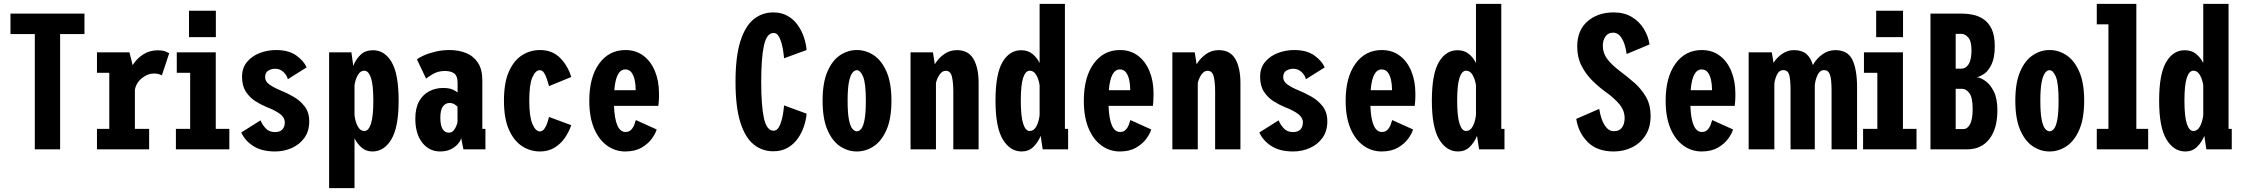

<svg xmlns="http://www.w3.org/2000/svg" viewBox="-20 -770 11564 990"><path d="M159.5 0V-594.5H34V-700H415.5V-594.5H290V0Z M480 0V-105.5H543.5V-394.5H480V-500H647.5L664 -434Q685.5 -469 719 -489.8Q752.5 -510.5 791 -510.5Q820 -510.5 834.5 -504.2Q849 -498 852.5 -495.5L814.5 -381Q811.5 -383.5 800.8 -387.2Q790 -391 773.5 -391Q741.5 -391 711.8 -367Q682 -343 675.5 -307V-105.5H749V0Z M954.5 -714.5H1093V-578.5H954.5ZM887 0V-105.5H960.5V-394.5H891.5V-500H1092.5V-105.5H1162.5V0Z M1398.5 11Q1329.5 11 1286 -17Q1242.5 -45 1224 -87L1323.5 -149.5Q1332 -127.5 1350 -108.2Q1368 -89 1397.5 -89Q1423.5 -89 1436 -102.5Q1448.5 -116 1448.5 -139Q1448.5 -163.5 1424.8 -181.8Q1401 -200 1355 -218Q1326.5 -229.5 1297 -248.2Q1267.5 -267 1247.8 -297.2Q1228 -327.5 1228 -374Q1228 -420 1253.8 -450.8Q1279.5 -481.5 1319.8 -496.8Q1360 -512 1403.5 -512Q1470 -512 1509 -483Q1548 -454 1561 -422.5L1464 -361.5Q1459.5 -382 1441.5 -398.8Q1423.5 -415.5 1399.5 -415.5Q1378.5 -415.5 1362.8 -405.5Q1347 -395.5 1347 -372Q1347 -350 1369 -334.2Q1391 -318.5 1427.5 -303.5Q1457.5 -291.5 1491.8 -272.2Q1526 -253 1550.2 -222.2Q1574.5 -191.5 1574.5 -144.5Q1574.5 -94 1549.8 -59.5Q1525 -25 1484.8 -7Q1444.5 11 1398.5 11Z M1677 200V-500H1792L1801.5 -430Q1814.5 -464 1839 -487.5Q1863.5 -511 1903.5 -511Q1963.5 -511 1999.5 -449.5Q2035.5 -388 2035.5 -251Q2035.5 -114 1998 -51.5Q1960.5 11 1900.5 11Q1867.5 11 1845 -8.5Q1822.5 -28 1808 -57V200ZM1858.5 -405.5Q1838 -405.5 1825.2 -383.2Q1812.5 -361 1808 -331V-175.5Q1812.5 -140.5 1825.2 -117.5Q1838 -94.5 1859 -94.5Q1880.5 -94.5 1892.8 -132Q1905 -169.5 1905 -251Q1905 -333 1892.5 -369.2Q1880 -405.5 1858.5 -405.5Z M2250 11Q2192.5 11 2157 -34.8Q2121.5 -80.5 2121.5 -158Q2121.5 -213 2141.2 -248Q2161 -283 2193.8 -299.8Q2226.5 -316.5 2265 -316.5Q2296.5 -316.5 2315.5 -307.5Q2334.5 -298.5 2339.5 -293V-343.5Q2339.5 -377.5 2322.8 -390.8Q2306 -404 2273.5 -404Q2239 -404 2212.2 -388.2Q2185.5 -372.5 2177 -364.5L2130 -463.5Q2139 -472 2164 -483.5Q2189 -495 2224 -503.5Q2259 -512 2298 -512Q2345 -512 2383.2 -496.5Q2421.5 -481 2444.2 -446.8Q2467 -412.5 2467 -356.5V-105.5H2483V0H2369.5L2358 -57.5Q2354.5 -43.5 2340.8 -27.5Q2327 -11.5 2304.2 -0.2Q2281.5 11 2250 11ZM2295 -86Q2309.5 -86 2318.8 -97Q2328 -108 2333 -121Q2338 -134 2339 -140V-220Q2335 -224.5 2324 -231.8Q2313 -239 2298 -239Q2277 -239 2263.8 -221.2Q2250.5 -203.5 2250.5 -163Q2250.5 -86 2295 -86Z M2764 11Q2714.5 11 2672.2 -16.2Q2630 -43.5 2604.2 -101.2Q2578.5 -159 2578.5 -251Q2578.5 -344 2604.2 -401.5Q2630 -459 2672.2 -485.5Q2714.5 -512 2764 -512Q2828.5 -512 2868.5 -471Q2908.5 -430 2925.5 -373L2811 -326Q2806.5 -341.5 2800.5 -360.8Q2794.5 -380 2785.5 -394Q2776.5 -408 2763 -408Q2741 -408 2725 -371Q2709 -334 2709 -251Q2709 -169 2725.2 -130.8Q2741.5 -92.5 2764 -92.5Q2777 -92.5 2786.8 -105.8Q2796.5 -119 2802.2 -136.5Q2808 -154 2811 -167L2925.5 -124.5Q2914 -90.5 2892.8 -59.5Q2871.5 -28.5 2839.5 -8.8Q2807.5 11 2764 11Z M3204 11Q3152 11 3109.8 -19.5Q3067.5 -50 3043 -108.2Q3018.5 -166.5 3018.5 -250.5Q3018.5 -371.5 3069.2 -441.8Q3120 -512 3205 -512Q3258.5 -512 3297.2 -483Q3336 -454 3357 -403.2Q3378 -352.5 3378 -287Q3378 -260.5 3376.8 -246Q3375.5 -231.5 3374.5 -224H3146Q3151 -89.5 3205.5 -89.5Q3223.5 -89.5 3234.2 -100.8Q3245 -112 3250.5 -126.8Q3256 -141.5 3258.5 -151L3366 -102.5Q3360.5 -82 3341.2 -55.2Q3322 -28.5 3288 -8.8Q3254 11 3204 11ZM3204.5 -412Q3156 -412 3147.5 -305H3257.5V-311Q3257.5 -334.5 3252.5 -357.8Q3247.5 -381 3236 -396.5Q3224.5 -412 3204.5 -412Z M3967 10Q3909.5 10 3865.8 -25.5Q3822 -61 3797.2 -139.8Q3772.5 -218.5 3772.5 -348Q3772.5 -477.5 3797.2 -556.2Q3822 -635 3865.8 -670.5Q3909.5 -706 3967 -706Q4010 -706 4041.2 -688Q4072.5 -670 4093.2 -640.8Q4114 -611.5 4125.2 -577.8Q4136.5 -544 4139 -512L4023 -469.5Q4022 -480 4019.2 -501.2Q4016.5 -522.5 4010.5 -545.2Q4004.5 -568 3994.5 -584Q3984.5 -600 3969 -600Q3933.5 -600 3919.2 -536.2Q3905 -472.5 3905 -348Q3905 -223.5 3919.2 -159.8Q3933.5 -96 3969 -96Q3984.5 -96 3994.5 -112Q4004.5 -128 4010.5 -150.8Q4016.5 -173.5 4019.2 -194.8Q4022 -216 4023 -226.5L4139 -184Q4136.5 -152 4125.2 -118.2Q4114 -84.5 4093.2 -55.2Q4072.5 -26 4041.2 -8Q4010 10 3967 10Z M4398 11Q4351.5 11 4311.2 -16Q4271 -43 4246.2 -100.8Q4221.5 -158.5 4221.5 -251Q4221.5 -343 4246.2 -400.5Q4271 -458 4311.2 -485Q4351.5 -512 4398 -512Q4445 -512 4485.5 -485Q4526 -458 4551.2 -400.5Q4576.5 -343 4576.5 -251Q4576.5 -158.5 4551.2 -100.8Q4526 -43 4485.5 -16Q4445 11 4398 11ZM4398 -93Q4410.5 -93 4421 -106Q4431.5 -119 4438 -153.2Q4444.5 -187.5 4444.5 -251Q4444.5 -341 4430.5 -374.5Q4416.5 -408 4398 -408Q4385.5 -408 4374.8 -394.2Q4364 -380.5 4357.2 -346.2Q4350.5 -312 4350.5 -251Q4350.5 -188 4357.2 -153.8Q4364 -119.5 4375 -106.2Q4386 -93 4398 -93Z M4675 0V-500H4790.5L4800 -438.5Q4818.5 -469.5 4847.8 -490.5Q4877 -511.5 4914.5 -511.5Q4973 -511.5 4999.5 -466Q5026 -420.5 5026 -341.5V0H4895.5V-297Q4895.5 -345.5 4888.2 -375.2Q4881 -405 4856.5 -405Q4838.5 -405 4825.2 -386Q4812 -367 4806 -342.5V0Z M5248 11Q5188 11 5150.5 -51.5Q5113 -114 5113 -251Q5113 -388 5149 -449.5Q5185 -511 5245 -511Q5280 -511 5303.2 -492.2Q5326.5 -473.5 5340.5 -445V-750H5471V-105.5H5487.5V0H5356.5L5346 -69.5Q5332 -35.5 5308 -12.2Q5284 11 5248 11ZM5243.5 -251Q5243.5 -169.5 5255.8 -132Q5268 -94.5 5289.5 -94.5Q5310.5 -94.5 5323.2 -117.5Q5336 -140.5 5340.5 -176V-330.5Q5336 -361 5323.2 -383.2Q5310.5 -405.5 5289.5 -405.5Q5268 -405.5 5255.8 -369.2Q5243.5 -333 5243.5 -251Z M5754 11Q5702 11 5659.8 -19.5Q5617.5 -50 5593 -108.2Q5568.5 -166.5 5568.5 -250.5Q5568.5 -371.5 5619.2 -441.8Q5670 -512 5755 -512Q5808.5 -512 5847.2 -483Q5886 -454 5907 -403.2Q5928 -352.5 5928 -287Q5928 -260.5 5926.8 -246Q5925.5 -231.5 5924.5 -224H5696Q5701 -89.5 5755.5 -89.5Q5773.5 -89.5 5784.2 -100.8Q5795 -112 5800.5 -126.8Q5806 -141.5 5808.5 -151L5916 -102.5Q5910.5 -82 5891.2 -55.2Q5872 -28.5 5838 -8.8Q5804 11 5754 11ZM5754.5 -412Q5706 -412 5697.5 -305H5807.5V-311Q5807.5 -334.5 5802.5 -357.8Q5797.5 -381 5786 -396.5Q5774.5 -412 5754.5 -412Z M6025 0V-500H6140.5L6150 -438.5Q6168.5 -469.5 6197.8 -490.5Q6227 -511.5 6264.5 -511.5Q6323 -511.5 6349.5 -466Q6376 -420.5 6376 -341.5V0H6245.5V-297Q6245.5 -345.5 6238.2 -375.2Q6231 -405 6206.5 -405Q6188.5 -405 6175.2 -386Q6162 -367 6156 -342.5V0Z M6648 11Q6579 11 6535.5 -17Q6492 -45 6473.5 -87L6573 -149.5Q6581.5 -127.5 6599.5 -108.2Q6617.5 -89 6647 -89Q6673 -89 6685.5 -102.5Q6698 -116 6698 -139Q6698 -163.5 6674.2 -181.8Q6650.5 -200 6604.5 -218Q6576 -229.5 6546.5 -248.2Q6517 -267 6497.2 -297.2Q6477.5 -327.5 6477.5 -374Q6477.5 -420 6503.2 -450.8Q6529 -481.5 6569.2 -496.8Q6609.5 -512 6653 -512Q6719.5 -512 6758.5 -483Q6797.5 -454 6810.5 -422.5L6713.5 -361.5Q6709 -382 6691 -398.8Q6673 -415.5 6649 -415.5Q6628 -415.5 6612.2 -405.5Q6596.5 -395.5 6596.5 -372Q6596.5 -350 6618.5 -334.2Q6640.5 -318.5 6677 -303.5Q6707 -291.5 6741.2 -272.2Q6775.5 -253 6799.8 -222.2Q6824 -191.5 6824 -144.5Q6824 -94 6799.2 -59.5Q6774.5 -25 6734.2 -7Q6694 11 6648 11Z M7104 11Q7052 11 7009.8 -19.5Q6967.5 -50 6943 -108.2Q6918.5 -166.5 6918.5 -250.5Q6918.5 -371.5 6969.2 -441.8Q7020 -512 7105 -512Q7158.5 -512 7197.2 -483Q7236 -454 7257 -403.2Q7278 -352.5 7278 -287Q7278 -260.5 7276.8 -246Q7275.5 -231.5 7274.5 -224H7046Q7051 -89.5 7105.5 -89.5Q7123.5 -89.5 7134.2 -100.8Q7145 -112 7150.5 -126.8Q7156 -141.5 7158.5 -151L7266 -102.5Q7260.5 -82 7241.2 -55.2Q7222 -28.5 7188 -8.8Q7154 11 7104 11ZM7104.5 -412Q7056 -412 7047.5 -305H7157.5V-311Q7157.5 -334.5 7152.5 -357.8Q7147.5 -381 7136 -396.5Q7124.5 -412 7104.5 -412Z M7498 11Q7438 11 7400.5 -51.5Q7363 -114 7363 -251Q7363 -388 7399 -449.5Q7435 -511 7495 -511Q7530 -511 7553.2 -492.2Q7576.5 -473.5 7590.5 -445V-750H7721V-105.5H7737.5V0H7606.5L7596 -69.5Q7582 -35.5 7558 -12.2Q7534 11 7498 11ZM7493.5 -251Q7493.5 -169.5 7505.8 -132Q7518 -94.5 7539.5 -94.5Q7560.5 -94.5 7573.2 -117.5Q7586 -140.5 7590.5 -176V-330.5Q7586 -361 7573.2 -383.2Q7560.5 -405.5 7539.5 -405.5Q7518 -405.5 7505.8 -369.2Q7493.5 -333 7493.5 -251Z M8301 11Q8215.5 11 8167 -37.2Q8118.5 -85.5 8107.5 -157L8226 -208.5Q8229.5 -183 8238.8 -156.2Q8248 -129.5 8263.8 -111.5Q8279.5 -93.5 8301 -93.5Q8330 -93.5 8343.5 -112.5Q8357 -131.5 8357 -161Q8357 -200 8330.2 -232.2Q8303.5 -264.5 8258.5 -296.5Q8223.5 -321.5 8190 -354.8Q8156.5 -388 8134.5 -431.2Q8112.5 -474.5 8112.5 -529.5Q8112.5 -614 8165.5 -660Q8218.5 -706 8300 -706Q8355 -706 8394 -682.5Q8433 -659 8456 -621.2Q8479 -583.5 8485.5 -541L8367.5 -491.5Q8364.5 -515.5 8356.5 -541Q8348.5 -566.5 8334 -584Q8319.5 -601.5 8297.5 -601.5Q8271.5 -601.5 8258 -581.8Q8244.5 -562 8244.5 -532.5Q8244.5 -496.5 8267.2 -466Q8290 -435.5 8336.5 -400.5Q8374.5 -372 8409.8 -340.8Q8445 -309.5 8468 -268.8Q8491 -228 8491 -172Q8491 -114 8465.2 -73.2Q8439.5 -32.5 8396.5 -10.8Q8353.5 11 8301 11Z M8754 11Q8702 11 8659.8 -19.5Q8617.5 -50 8593 -108.2Q8568.5 -166.5 8568.5 -250.5Q8568.5 -371.5 8619.2 -441.8Q8670 -512 8755 -512Q8808.5 -512 8847.2 -483Q8886 -454 8907 -403.2Q8928 -352.5 8928 -287Q8928 -260.5 8926.8 -246Q8925.5 -231.5 8924.5 -224H8696Q8701 -89.5 8755.5 -89.5Q8773.5 -89.5 8784.2 -100.8Q8795 -112 8800.5 -126.8Q8806 -141.5 8808.5 -151L8916 -102.5Q8910.5 -82 8891.2 -55.2Q8872 -28.5 8838 -8.8Q8804 11 8754 11ZM8754.5 -412Q8706 -412 8697.5 -305H8807.5V-311Q8807.5 -334.5 8802.5 -357.8Q8797.5 -381 8786 -396.5Q8774.5 -412 8754.5 -412Z M8996.5 0V-500H9116L9124.5 -446Q9143.5 -475.5 9171 -493.5Q9198.5 -511.5 9229.5 -511.5Q9270.5 -511.5 9293.8 -492Q9317 -472.5 9327.5 -434.5Q9347 -469 9377.2 -490.2Q9407.5 -511.5 9443 -511.5Q9507.5 -511.5 9531.5 -461.5Q9555.5 -411.5 9555.5 -319.5V0H9424V-304Q9424 -362.5 9415.5 -385.5Q9407 -408.5 9385.5 -408.5Q9364 -408.5 9352.2 -384Q9340.5 -359.5 9337.5 -331V0H9212.5V-304Q9212.5 -362.5 9205.2 -385.5Q9198 -408.5 9175 -408.5Q9154.5 -408.5 9143.5 -387Q9132.5 -365.5 9129 -339.5V0Z M9654 -714.5H9792.5V-578.5H9654ZM9586.5 0V-105.5H9660V-394.5H9591V-500H9792V-105.5H9862V0Z M9934 0V-700H10095.5Q10123 -700 10152.8 -694Q10182.5 -688 10208.2 -670.5Q10234 -653 10249.8 -619.8Q10265.5 -586.5 10265.5 -532Q10265.5 -474.5 10250 -440.5Q10234.5 -406.5 10212.8 -390.8Q10191 -375 10173 -372Q10193.5 -369.5 10218.2 -351.8Q10243 -334 10261 -297.5Q10279 -261 10279 -202Q10279 -106 10237.5 -53Q10196 0 10123 0ZM10064 -416H10094Q10116 -416 10130.8 -439Q10145.5 -462 10145.5 -511Q10145.5 -558.5 10128.5 -577Q10111.5 -595.5 10094 -595.5H10064ZM10064 -104.5H10103.5Q10125 -104.5 10138.2 -129.8Q10151.5 -155 10151.5 -207.5Q10151.5 -268 10134.5 -290Q10117.5 -312 10097.5 -312H10064Z M10548 11Q10501.5 11 10461.2 -16Q10421 -43 10396.2 -100.8Q10371.5 -158.5 10371.5 -251Q10371.5 -343 10396.2 -400.5Q10421 -458 10461.2 -485Q10501.5 -512 10548 -512Q10595 -512 10635.5 -485Q10676 -458 10701.2 -400.5Q10726.5 -343 10726.5 -251Q10726.5 -158.5 10701.2 -100.8Q10676 -43 10635.5 -16Q10595 11 10548 11ZM10548 -93Q10560.5 -93 10571 -106Q10581.5 -119 10588 -153.2Q10594.5 -187.5 10594.5 -251Q10594.5 -341 10580.5 -374.5Q10566.5 -408 10548 -408Q10535.5 -408 10524.8 -394.2Q10514 -380.5 10507.2 -346.2Q10500.5 -312 10500.5 -251Q10500.5 -188 10507.2 -153.8Q10514 -119.5 10525 -106.2Q10536 -93 10548 -93Z M10791.5 0V-105.5H10851.5V-644.5H10791.5V-750H10995.5V-105.5H11056.5V0Z M11248 11Q11188 11 11150.5 -51.5Q11113 -114 11113 -251Q11113 -388 11149 -449.5Q11185 -511 11245 -511Q11280 -511 11303.2 -492.2Q11326.5 -473.5 11340.5 -445V-750H11471V-105.5H11487.5V0H11356.5L11346 -69.5Q11332 -35.5 11308 -12.2Q11284 11 11248 11ZM11243.5 -251Q11243.5 -169.5 11255.8 -132Q11268 -94.5 11289.5 -94.5Q11310.5 -94.5 11323.2 -117.5Q11336 -140.5 11340.5 -176V-330.5Q11336 -361 11323.2 -383.2Q11310.5 -405.5 11289.5 -405.5Q11268 -405.5 11255.8 -369.2Q11243.5 -333 11243.5 -251Z"/></svg>

Font: Trispace Condensed SemiBold
Style: Regular
Weight: 600
Width: 3
Designer: Tyler Finck
Foundry: Etcetera Type Company
Version: Version 1.210; ttfautohint (v1.8.3)